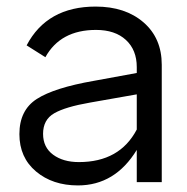

<svg xmlns="http://www.w3.org/2000/svg" viewBox="-20 -554 568 584"><path d="M396 -350Q396 -402 363 -432.5Q330 -463 272 -463Q164 -463 118 -380L61 -416Q123 -534 271 -534Q361 -534 416.5 -486Q472 -438 472 -357V0H396V-98Q330 10 217 10Q140 10 89.5 -32.5Q39 -75 39 -146Q39 -219 92 -253Q145 -287 265 -308L396 -332ZM111 -147Q111 -106 141.5 -83.5Q172 -61 220 -61Q344 -61 396 -160V-267L254 -242Q179 -229 145 -209.5Q111 -190 111 -147Z"/></svg>

Font: Easer Grotesk Light
Style: Regular
Weight: 300
Designer: Boardeaser, Bonnie Shaver-Troup, Thomas Jockin
Foundry: Lexend
Version: Version 1.008;Glyphs 3.1.2 (3151)